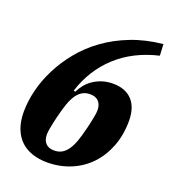

<svg xmlns="http://www.w3.org/2000/svg" viewBox="-133 -808 815 918"><g transform="rotate(20 275.0 -349.0)"><path d="M211 12Q170 12 135.5 0.5Q101 -11 76.5 -34Q52 -57 38 -93Q24 -129 24 -178Q24 -230 38 -287.5Q52 -345 80.5 -401.5Q109 -458 151.5 -510Q194 -562 251.5 -603.5Q309 -645 381 -673Q453 -701 541 -710L544 -652Q417 -622 333.5 -545Q250 -468 214 -354L223 -352Q232 -371 246 -388.5Q260 -406 279.5 -419.5Q299 -433 324.5 -441.5Q350 -450 380 -450Q443 -450 477.5 -413.5Q512 -377 512 -308Q512 -236 489 -177Q466 -118 426 -76Q386 -34 330.5 -11Q275 12 211 12ZM223 -53Q247 -53 264 -63.5Q281 -74 293.5 -93Q306 -112 315.5 -139Q325 -166 333 -199Q334 -202 337 -214.5Q340 -227 343.5 -243Q347 -259 350 -276Q353 -293 353 -305Q353 -333 338 -349Q323 -365 295 -365Q271 -365 254 -354.5Q237 -344 224.5 -325Q212 -306 202.5 -279Q193 -252 185 -219Q184 -216 181 -203.5Q178 -191 174.5 -175Q171 -159 168 -142Q165 -125 165 -113Q165 -85 180 -69Q195 -53 223 -53Z"/></g></svg>

Font: IBM Plex Serif
Style: Bold Italic
Weight: 700
Italic angle: -14°
Designer: Mike Abbink, Paul van der Laan, Pieter van Rosmalen
Foundry: Bold Monday
Version: Version 3.001